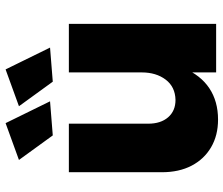

<svg xmlns="http://www.w3.org/2000/svg" viewBox="-78 -734 819 704"><g transform="rotate(-90 332.0 -382.5)"><path d="M230 -249Q230 -203 253.5 -176Q277 -149 317 -149Q365 -150 391.5 -185Q418 -220 418 -273H460Q460 -182 434 -119.5Q408 -57 360 -25Q312 7 245 7Q187 7 143.5 -18.5Q100 -44 76 -90Q52 -136 52 -199V-540H230ZM418 -540H596V0H418ZM429 -772 509 -609 384 -599 294 -723ZM232 -772 312 -609 187 -599 97 -723Z"/></g></svg>

Font: Alexandria
Style: Bold
Weight: 700
Designer: Mohamed Gaber
Foundry: Kief Type Foundry
Version: Version 5.100